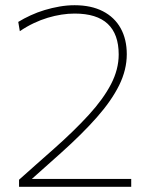

<svg xmlns="http://www.w3.org/2000/svg" viewBox="-20 -716 583 736"><path d="M53 0V-27Q86 -56.5 119.5 -86.2Q153 -116 186 -145Q264.5 -214.5 320.2 -275.5Q376 -336.5 405.5 -393.2Q435 -450 435 -507Q435 -585 393 -624.5Q351 -664 266 -664Q241.5 -664 215.8 -660Q190 -656 163.2 -648Q136.5 -640 109.5 -627.2Q82.5 -614.5 56 -596.5L50 -632Q72 -645.5 97.5 -657.2Q123 -669 151.2 -677.5Q179.5 -686 208.5 -691Q237.5 -696 266 -696Q329.5 -696 374.2 -673Q419 -650 442.5 -607.8Q466 -565.5 466 -508Q466 -448.5 436.8 -389.2Q407.5 -330 351.2 -266.2Q295 -202.5 214 -130L93 -22L85 -30H236Q297.5 -30 359.5 -30Q421.5 -30 483 -30V0Z"/></svg>

Font: Commissioner Thin
Style: Regular
Weight: 100
Designer: Kostas Bartsokas
Foundry: Kostas Bartsokas
Version: Version 1.001;gftools[0.9.23]